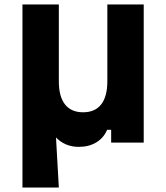

<svg xmlns="http://www.w3.org/2000/svg" viewBox="-20 -635 740 855"><path d="M331 19Q280 19 243 -10.5Q206 -40 186.5 -95Q167 -150 167 -227L242 -273Q242 -205 269.5 -170Q297 -135 350 -135Q403 -135 430.5 -170Q458 -205 458 -273V-615H620V0H475V-57H457Q442 -21 409 -1Q376 19 331 19ZM80 200V-615H242V-273L235 -100H225L242 200Z"/></svg>

Font: Martian Mono
Style: Bold
Weight: 700
Designer: Roman Shamin
Foundry: Evil Martians
Version: Version 1.000